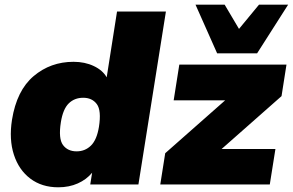

<svg xmlns="http://www.w3.org/2000/svg" viewBox="-20 -785 1246 817"><path d="M228 12Q158 12 109 -25Q60 -62 39 -127Q18 -192 31 -275Q51 -400 123 -461Q195 -522 293 -522Q341 -522 379 -504Q417 -486 434 -456L478 -736H686L569 0H364L372 -50Q348 -21 311 -4.5Q274 12 228 12ZM306 -141Q342 -141 367 -165.5Q392 -190 401 -245Q412 -315 392 -342Q372 -369 334 -369Q297 -369 272.5 -345Q248 -321 239 -265Q228 -195 248 -168Q268 -141 306 -141ZM662 0 683 -133 938 -358H719L743 -510H1199L1178 -376L923 -151H1152L1128 0ZM904 -558 812 -765H936L997 -662L1082 -765H1206L1074 -558Z"/></svg>

Font: Mulish ExtraBlack
Style: Italic
Weight: 1000
Italic angle: -9°
Designer: Vernon Adams
Foundry: Vernon Adams
Version: Version 3.603; ttfautohint (v1.8.3)